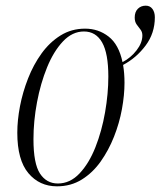

<svg xmlns="http://www.w3.org/2000/svg" viewBox="-20 -647 566 677"><path d="M181 10Q119 10 80 -36.5Q41 -83 41 -179Q41 -223 50.5 -272.5Q60 -322 79 -370.5Q98 -419 126.5 -458.5Q155 -498 193.5 -522Q232 -546 280 -546Q327 -546 363 -518Q399 -490 412 -428Q441 -443 461.5 -469.5Q482 -496 482 -522Q482 -534 475.5 -542.5Q469 -551 462 -560.5Q455 -570 455 -585Q455 -605 466 -616Q477 -627 494 -627Q509 -627 517.5 -615.5Q526 -604 526 -586Q526 -530 493.5 -486.5Q461 -443 414 -418Q419 -389 419 -355Q419 -312 410 -262.5Q401 -213 382 -165Q363 -117 335 -77.5Q307 -38 268.5 -14Q230 10 181 10ZM184 0Q227 0 260.5 -35.5Q294 -71 316.5 -128Q339 -185 350.5 -251Q362 -317 362 -377Q362 -459 340 -497.5Q318 -536 276 -536Q235 -536 202 -501Q169 -466 146 -409.5Q123 -353 110.5 -286.5Q98 -220 98 -156Q98 -70 121 -35Q144 0 184 0Z"/></svg>

Font: Noto Serif Display ExtraCondensed Light
Style: Italic
Weight: 300
Width: 2
Italic angle: -12°
Designer: Monotype Design Team
Foundry: Monotype Imaging Inc.
Version: Version 2.009